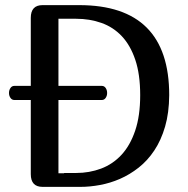

<svg xmlns="http://www.w3.org/2000/svg" viewBox="-20 -729 733 749"><path d="M36.1 -394H100.1V-659.2Q100.1 -709 146 -709H289.1Q640.1 -709 640.1 -357.9Q639.6 -288.6 624 -235.1Q608.4 -181.6 582 -142.1Q555.7 -102.5 521 -75.2Q486.3 -47.9 448 -31.2Q409.7 -14.6 369.9 -7.3Q330.1 0 293.9 0H146Q100.1 0 100.1 -49.8V-338.9H36.1Q26.4 -338.9 20.8 -347.2Q15.1 -355.5 15.1 -366.2Q15.1 -377.4 20.8 -385.7Q26.4 -394 36.1 -394ZM276.9 -655.8H208V-394H377Q386.7 -394 392.3 -385.7Q397.9 -377.4 397.9 -366.2Q397.9 -355.5 392.3 -347.2Q386.7 -338.9 377 -338.9H208V-53.2H230V-54.2H276.9Q328.6 -54.2 374.3 -71.3Q419.9 -88.4 453.9 -125Q487.8 -161.6 507.3 -219.2Q526.9 -276.9 526.9 -357.9Q526.9 -439 507.8 -495.6Q488.8 -552.2 455.1 -587.9Q421.4 -623.5 375.7 -639.6Q330.1 -655.8 276.9 -655.8Z"/></svg>

Font: Marmelad
Style: Regular
Weight: 400
Designer: Manvel Shmavonyan
Foundry: Cyreal (www.cyreal.org)
Version: Version 1.000